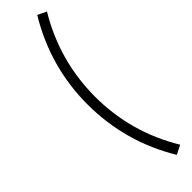

<svg xmlns="http://www.w3.org/2000/svg" viewBox="-312 -729 885 885"><g transform="rotate(-45 130.5 -286.5)"><path d="M125 -288.1Q126 -522.5 246.1 -721.7L203.1 -742.2Q75.2 -531.2 75.2 -285.2Q76.2 -39.1 202.1 168.9L246.1 146.5Q125 -53.7 125 -288.1Z"/></g></svg>

Font: Yaldevi Colombo Light
Style: Regular
Weight: 300
Designer: Sol Matas, Denzil Rajitha, Kosala Senevirathne and Pathum Egodawatta
Foundry: Mooniak
Version: Version 1.020 ; ttfautohint (v1.6)